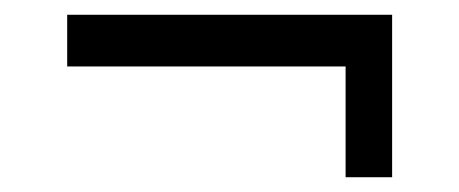

<svg xmlns="http://www.w3.org/2000/svg" viewBox="-20 -405 622 260"><path d="M448 -165V-360H511V-165ZM71 -385H511V-315H71Z"/></svg>

Font: Pathway Extreme 28pt Medium
Style: Regular
Weight: 500
Designer: Eduardo Rodriguez Tunni
Foundry: Eduardo Rodriguez Tunni
Version: Version 1.001;gftools[0.9.26]